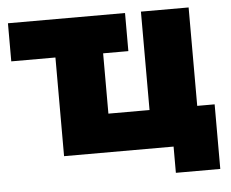

<svg xmlns="http://www.w3.org/2000/svg" viewBox="-48 -598 911 758"><g transform="rotate(-5 407.0 -219.0)"><path d="M795 -152V104H619V0H185V-391H10V-542H474V-391H374V-152H537V-542H726V-152Z"/></g></svg>

Font: CMG Sans ExtraBold
Style: Regular
Weight: 800
Designer: Julieta Ulanovsky
Foundry: Julieta Ulanovsky
Version: Version 7.200